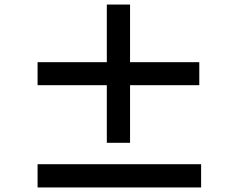

<svg xmlns="http://www.w3.org/2000/svg" viewBox="-20 -832 1040 843"><path d="M855 -458V-559H551V-812H449V-559H145V-458H449V-205H551V-458ZM863 -111H145V-9H863Z"/></svg>

Font: Noto Sans Mono CJK HK
Style: Bold
Weight: 700
Designer: Ryoko NISHIZUKA 西塚涼子 (kana, bopomofo & ideographs); Paul D. Hunt (Latin, Greek & Cyrillic); Sandoll Communications 산돌커뮤니
Foundry: Adobe
Version: Version 2.004;hotconv 1.0.118;makeotfexe 2.5.65603